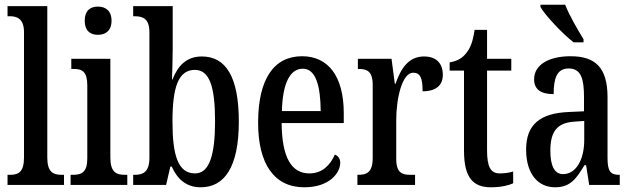

<svg xmlns="http://www.w3.org/2000/svg" viewBox="-20 -786 2684 816"><path d="M12 0H252V-43H243C205 -43 181 -55 181 -117V-760H12V-717H22C50 -717 82 -708 82 -650V-117C82 -55 59 -43 22 -43H12Z M396 -638C428 -638 454 -655 454 -698C454 -741 428 -758 396 -758C364 -758 340 -741 340 -698C340 -655 364 -638 396 -638ZM280 0H521V-43H511C473 -43 449 -55 449 -117V-536H283V-493H294C330 -493 351 -481 351 -423V-113C351 -54 327 -43 290 -43H280Z M833 10C934 10 995 -76 995 -269C995 -461 939 -546 838 -546C773 -546 736 -507 713 -448H711C712 -479 714 -542 714 -578V-760H546V-717H551C586 -717 615 -708 615 -649V-115C615 -52 585 -43 552 -43H546V0H686L704 -78H710C733 -26 771 10 833 10ZM809 -49C736 -49 713 -127 713 -270C713 -413 737 -489 808 -489C870 -489 894 -419 894 -271C894 -127 870 -49 809 -49Z M1273 10C1380 10 1426 -51 1426 -94C1426 -113 1416 -124 1403 -129C1384 -85 1350 -49 1295 -49C1219 -49 1178 -116 1177 -263H1441V-305C1441 -463 1374 -547 1264 -547C1145 -547 1077 -452 1077 -264C1077 -90 1145 10 1273 10ZM1343 -314H1178C1181 -429 1211 -494 1267 -494C1322 -494 1342 -422 1343 -314Z M1499 0H1744V-43H1724C1690 -43 1664 -51 1664 -110V-276C1664 -368 1689 -477 1736 -477C1767 -477 1776 -453 1776 -398C1834 -398 1862 -424 1862 -468C1862 -515 1836 -546 1782 -546C1717 -546 1684 -496 1661 -430H1658L1644 -536H1501V-493H1504C1539 -493 1564 -484 1564 -425V-115C1564 -52 1537 -43 1502 -43H1499Z M2067 10C2111 10 2144 1 2161 -7V-57C2143 -52 2126 -49 2104 -49C2065 -49 2050 -77 2050 -147V-486H2153V-536H2050V-659H1997C1989 -605 1978 -581 1962 -561C1946 -540 1924 -526 1891 -521V-486H1952V-146C1952 -30 1991 10 2067 10Z M2418 -606H2460V-619C2437 -657 2399 -721 2382 -766H2277V-756C2297 -721 2371 -642 2418 -606ZM2339 10C2405 10 2430 -28 2464 -84H2471L2484 0H2614V-43H2611C2574 -43 2562 -59 2562 -115V-373C2562 -500 2509 -547 2405 -547C2313 -547 2250 -511 2250 -449C2250 -407 2277 -386 2333 -386C2333 -452 2346 -495 2397 -495C2451 -495 2462 -448 2462 -373V-313L2397 -310C2276 -305 2216 -257 2216 -151C2216 -41 2271 10 2339 10ZM2373 -46C2335 -46 2319 -84 2319 -145C2319 -223 2344 -264 2421 -269L2463 -272V-191C2463 -107 2428 -46 2373 -46Z"/></svg>

Font: Noto Serif Khmer ExtraCondensed Medium
Style: Regular
Weight: 500
Width: 2
Designer: Danh Hong and the Monotype Design Team
Foundry: Monotype Imaging Inc.
Version: Version 2.004